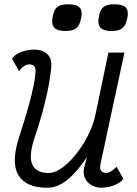

<svg xmlns="http://www.w3.org/2000/svg" viewBox="-20 -864 640 898"><path d="M69 -531 36 -590Q50 -610 80 -621Q110 -632 140 -632Q177 -632 198 -614Q219 -596 220 -565Q220 -537 211.5 -485.5Q203 -434 185.5 -365.5Q168 -297 141 -218Q113 -132 131.5 -93.5Q150 -55 207 -55Q232 -55 259.5 -72Q287 -89 313.5 -117.5Q340 -146 363 -181Q386 -216 402.5 -254Q419 -292 426 -326L487 -618H562L450 -97Q450 -93 449 -88Q448 -83 448 -79Q449 -68 457 -61.5Q465 -55 476 -55Q486 -55 497.5 -61.5Q509 -68 525 -84L557 -28Q544 -9 514 2.5Q484 14 453 14Q428 14 406.5 1Q385 -12 376 -34.5Q367 -57 375 -86L387 -130Q344 -64 297.5 -25Q251 14 201 14Q100 14 65.5 -46Q31 -106 70 -225Q93 -295 110.5 -356.5Q128 -418 137.5 -465.5Q147 -513 146 -539Q145 -551 137.5 -557Q130 -563 117 -563Q105 -563 92 -554.5Q79 -546 69 -531ZM502 -719Q463 -719 449 -735.5Q435 -752 443 -789Q449 -820 465 -832Q481 -844 515 -844Q555 -844 569 -828Q583 -812 575 -777Q568 -744 552 -731.5Q536 -719 502 -719ZM286 -719Q247 -719 233 -735.5Q219 -752 227 -789Q233 -820 249 -832Q265 -844 299 -844Q339 -844 353 -828Q367 -812 359 -777Q352 -744 336 -731.5Q320 -719 286 -719Z"/></svg>

Font: Victor Mono
Style: Italic
Weight: 400
Italic angle: -12°
Monospace: yes
Designer: Rune Bjørnerås
Version: Version 1.561;gftools[0.9.30]